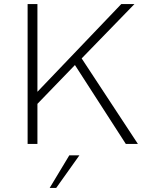

<svg xmlns="http://www.w3.org/2000/svg" viewBox="-20 -710 742 947"><path d="M116.2 0V-689.9H164.6V-257.3L578.1 -689.9H643.1L382.8 -421.9L660.2 0H600.6L349.6 -389.2L164.6 -197.8V0ZM225.1 216.8 321.8 56.2H371.6L257.3 216.8Z"/></svg>

Font: HK Grotesk Light Legacy
Style: Regular
Weight: 300
Designer: Alfredo Marco Pradil
Foundry: Hanken Design Co.
Version: Version 2.022;PS 002.022;hotconv 1.0.88;makeotf.lib2.5.64775